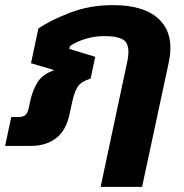

<svg xmlns="http://www.w3.org/2000/svg" viewBox="-40 -570 720 750"><path d="M353 160 456 -324Q469 -381 452 -405Q435 -429 368 -429Q329 -429 293.5 -418Q258 -407 233 -390L231 -379L332 -348L314 -263Q278 -252 264.5 -232.5Q251 -213 242 -172L232 -126Q219 -61 179.5 -30.5Q140 0 80 0H-20L4 -113H33Q51 -113 59.5 -121Q68 -129 72 -147L78 -175Q87 -217 106.5 -248.5Q126 -280 172 -296L81 -323L110 -459Q161 -493 236.5 -521.5Q312 -550 402 -550Q527 -550 584.5 -491.5Q642 -433 619 -325L515 160Z"/></svg>

Font: Kanit SemiBold
Style: Italic
Weight: 600
Italic angle: -12°
Designer: Katatrad Team
Foundry: CadsonDemak
Version: Version 2.000; ttfautohint (v1.8.3)